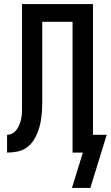

<svg xmlns="http://www.w3.org/2000/svg" viewBox="-20 -755 548 950"><path d="M336 175 390 0H339V-647H189V-306Q189 -280 189 -255Q189 -230 187.5 -204.5Q186 -179 181.5 -154Q177 -129 168.5 -105.5Q160 -82 146 -60.5Q132 -39 111.5 -24.5Q91 -10 65.5 -5Q40 0 15 0V-88Q26 -88 36.5 -92.5Q47 -97 55 -105Q63 -113 68.5 -123Q74 -133 78 -143.5Q82 -154 84.5 -165Q87 -176 88 -187Q89 -198 89 -209.5Q89 -221 89 -232V-735H440V-88H508L427 175Z"/></svg>

Font: Iosevka Curly Semibold
Style: Regular
Weight: 600
Monospace: yes
Designer: Belleve Invis
Foundry: Belleve Invis
Version: Version 22.1.2; ttfautohint (v1.8.4)